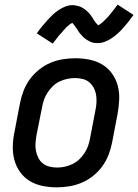

<svg xmlns="http://www.w3.org/2000/svg" viewBox="-20 -792 593 824"><path d="M224 12Q192 12 162.5 6Q133 0 108 -15Q83 -30 66 -54Q49 -78 41.5 -106.5Q34 -135 35 -166.5Q36 -198 43 -230L66 -350Q71 -376 81 -402Q91 -428 107.5 -451Q124 -474 147 -492.5Q170 -511 195.5 -522Q221 -533 248.5 -537.5Q276 -542 302 -542Q334 -542 364 -536Q394 -530 419 -515Q444 -500 461 -476Q478 -452 485.5 -423.5Q493 -395 491.5 -363.5Q490 -332 484 -300L461 -180Q456 -154 446 -128Q436 -102 419.5 -79Q403 -56 380 -37.5Q357 -19 331 -8Q305 3 277.5 7.5Q250 12 224 12ZM226 -73Q242 -73 258 -76.5Q274 -80 290 -87.5Q306 -95 319 -107Q332 -119 342 -134Q352 -149 357.5 -164.5Q363 -180 366 -196L389 -316Q393 -334 394 -351Q395 -368 392.5 -384Q390 -400 382.5 -414.5Q375 -429 363 -439Q351 -449 335 -453Q319 -457 301 -457Q285 -457 268.5 -453.5Q252 -450 236 -442.5Q220 -435 207.5 -423Q195 -411 185 -396Q175 -381 169.5 -365.5Q164 -350 161 -334L137 -214Q134 -196 132.5 -179Q131 -162 134 -146Q137 -130 144 -115.5Q151 -101 163.5 -91Q176 -81 192 -77Q208 -73 226 -73ZM206 -605 138 -649Q150 -666 162 -680.5Q174 -695 185 -707Q196 -719 206.5 -729Q217 -739 231 -748.5Q245 -758 260.5 -764Q276 -770 292 -770Q297 -770 302 -769Q307 -768 312 -767Q317 -766 321 -764.5Q325 -763 329.5 -761Q334 -759 337.5 -756.5Q341 -754 344.5 -751.5Q348 -749 352 -745.5Q356 -742 359.5 -738.5Q363 -735 365.5 -731.5Q368 -728 371 -724.5Q374 -721 376 -717.5Q378 -714 380 -710.5Q382 -707 385.5 -702Q389 -697 392 -693.5Q395 -690 398.5 -686.5Q402 -683 401 -682Q401 -681 401 -681H398Q398 -682 402.5 -684Q407 -686 410 -688.5Q413 -691 417 -694Q421 -697 423 -699Q425 -701 427 -703Q429 -705 431 -707Q433 -709 435.5 -711.5Q438 -714 440.5 -716.5Q443 -719 445 -721.5Q447 -724 449.5 -727Q452 -730 455 -733.5Q458 -737 460.5 -740.5Q463 -744 466 -747.5Q469 -751 472 -755Q475 -759 478 -763Q481 -767 485 -772L553 -728Q541 -711 529 -696Q517 -681 506.5 -669.5Q496 -658 485 -648Q474 -638 460 -628.5Q446 -619 430.5 -613Q415 -607 399 -607Q394 -607 389 -607.5Q384 -608 379 -609Q374 -610 370 -612Q366 -614 361.5 -616Q357 -618 353.5 -620.5Q350 -623 346.5 -625.5Q343 -628 339 -631.5Q335 -635 332 -638.5Q329 -642 326 -645.5Q323 -649 320 -652.5Q317 -656 315.5 -659.5Q314 -663 311.5 -666Q309 -669 305.5 -674.5Q302 -680 299 -683.5Q296 -687 293 -690.5Q290 -694 290 -695H291Q292 -695 292.5 -695.5Q293 -696 293 -695L289 -693Q284 -691 281 -688.5Q278 -686 274 -683Q270 -680 268 -678Q266 -676 264 -674Q262 -672 260.5 -670Q259 -668 256.5 -665.5Q254 -663 251.5 -660.5Q249 -658 247 -655Q245 -652 242 -649Q239 -646 236 -643Q233 -640 230.5 -636.5Q228 -633 225.5 -629.5Q223 -626 219.5 -622Q216 -618 213 -613.5Q210 -609 206 -605Z"/></svg>

Font: Lode Dark
Style: Bold Italic
Weight: 700
Italic angle: -11°
Monospace: yes
Designer: Belleve Invis
Foundry: Belleve Invis
Version: Version 29.2.0; ttfautohint (v1.8.3)